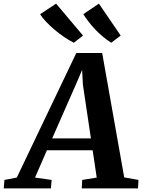

<svg xmlns="http://www.w3.org/2000/svg" viewBox="-94 -1038 782 1058"><path d="M-73.5 0 -69.5 -46.5 -1.5 -59.5 326.5 -746H469L590.5 -60.5L669 -46.5L666.5 0H356.5L359 -46.5L439 -59.5L416.5 -210H164.5L99 -59.5L190.5 -46.5L186.5 0ZM193.5 -275.5H407L363 -569.5L358.5 -652.5L325 -574ZM571 -842 519 -802.5Q495 -817.5 472.5 -836.5Q450 -855.5 430.2 -876.2Q410.5 -897 394 -918.5Q377.5 -940 365 -960L451 -1018ZM363.5 -842 313 -802.5Q288 -815 260.5 -833.5Q233 -852 207.2 -873.8Q181.5 -895.5 160.5 -917.5Q139.5 -939.5 127 -959.5L215 -1018Z"/></svg>

Font: Merriweather 20pt
Style: Bold Italic
Weight: 700
Italic angle: -7.8°
Version: Version 2.101